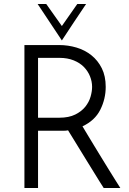

<svg xmlns="http://www.w3.org/2000/svg" viewBox="-20 -939 643 959"><path d="M102 0V-714H275Q320 -714 362 -701.5Q404 -689 436.5 -663Q469 -637 488.5 -598Q508 -559 508 -505Q508 -445 481 -391Q454 -337 392 -308Q401 -293 416 -268Q431 -243 449 -213.5Q467 -184 486.5 -152Q506 -120 524 -91Q542 -62 557 -38Q572 -14 581 0H498Q490 -12 477 -33Q464 -54 448 -80Q432 -106 414 -135Q396 -164 379 -192Q362 -220 346.5 -245Q331 -270 320 -288Q310 -286 299 -286Q288 -286 277 -286H170V0ZM170 -351H276Q324 -351 356 -367Q388 -383 406.5 -406.5Q425 -430 432.5 -456.5Q440 -483 440 -505Q440 -532 429.5 -558Q419 -584 399 -604.5Q379 -625 348 -637.5Q317 -650 277 -650H170ZM168 -919H211L289 -809L366 -919H410Q379 -874 349 -828Q319 -782 289 -737Z"/></svg>

Font: Josefin Sans
Style: Regular
Weight: 400
Designer: Santiago Orozco
Foundry: Typemade
Version: Version 1.0